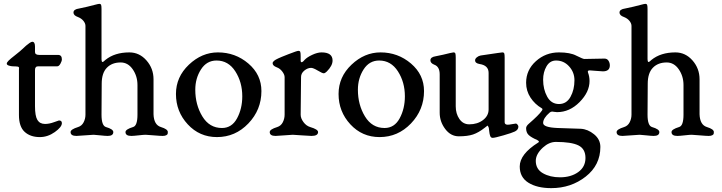

<svg xmlns="http://www.w3.org/2000/svg" viewBox="-20 -701 3732 993"><path d="M186 8Q137 8 107.5 -19Q78 -46 78 -106V-344Q78 -345 78.5 -348Q79 -351 78.5 -351.5Q78 -352 76.5 -354Q75 -356 71.5 -356.5Q68 -357 62 -357.5Q56 -358 47 -358Q38 -358 26.5 -361.5Q15 -365 15 -372Q15 -378 24.5 -387.5Q34 -397 56 -414Q78 -431 82 -435Q85 -437 96 -447.5Q107 -458 115 -465Q123 -472 132.5 -478.5Q142 -485 147 -485Q161 -485 161 -460V-432Q161 -417 183 -417H280Q300 -417 300 -394Q300 -385 292.5 -371.5Q285 -358 276 -358H177Q161 -358 161 -339V-152Q161 -101 173.5 -80.5Q186 -60 213 -60Q235 -60 259 -69Q283 -78 285 -78Q300 -78 300 -64Q300 -44 263.5 -18Q227 8 186 8Z M774 -110Q776 -55 812 -44Q848 -33 848 -18Q848 -12 847 -8.5Q846 -5 839.5 -1.5Q833 2 821 2Q809 2 774.5 -1Q740 -4 733 -4Q723 -4 696.5 -1Q670 2 659 2Q629 2 629 -18Q629 -32 668 -44Q691 -50 691 -108V-261Q691 -307 666.5 -342.5Q642 -378 604 -378Q559 -378 532.5 -350.5Q506 -323 506 -268L505 -108Q505 -51 528 -44Q566 -33 566 -18Q566 2 537 2Q525 2 498 -1Q471 -4 464 -4Q454 -4 420 -1Q386 2 375 2Q345 2 345 -18Q345 -32 384 -44Q403 -50 412.5 -68.5Q422 -87 422 -108V-567Q422 -580 411.5 -593Q401 -606 383 -613Q360 -621 360 -636Q360 -653 389 -657Q406 -660 430.5 -666Q455 -672 472 -676.5Q489 -681 493 -681Q501 -681 503 -675.5Q505 -670 505 -654V-395Q505 -389 506 -385.5Q507 -382 508 -381Q509 -380 512 -381Q515 -382 516 -383Q517 -384 520.5 -387Q524 -390 525 -391Q573 -430 649 -430Q701 -430 737.5 -388.5Q774 -347 774 -291Z M990 -237Q990 -159 1026.5 -99Q1063 -39 1128 -39Q1179 -39 1206 -89Q1233 -139 1233 -203Q1233 -276 1197 -332Q1161 -388 1100 -388Q1049 -388 1019.5 -342Q990 -296 990 -237ZM1107 -430Q1197 -430 1264.5 -372.5Q1332 -315 1332 -230Q1332 -133 1264.5 -62.5Q1197 8 1102 8Q1012 8 951 -58Q890 -124 890 -215Q890 -303 957 -366.5Q1024 -430 1107 -430Z M1494 -4Q1485 -4 1450.5 -1Q1416 2 1405 2Q1375 2 1375 -18Q1375 -32 1414 -44Q1433 -50 1442.5 -68.5Q1452 -87 1452 -108V-302Q1452 -315 1440 -331Q1428 -347 1411 -353Q1390 -361 1390 -374Q1390 -386 1419 -399Q1429 -404 1472.5 -421Q1516 -438 1523 -438Q1531 -438 1533 -432.5Q1535 -427 1535 -410V-385Q1537 -377 1543 -380Q1549 -383 1555 -391Q1568 -405 1595 -417.5Q1622 -430 1643 -430Q1700 -430 1700 -388Q1700 -361 1670 -331Q1661 -322 1654 -322Q1647 -322 1623.5 -336Q1600 -350 1589 -350Q1571 -350 1554 -336Q1537 -322 1537 -303L1535 -108Q1535 -89 1549.5 -69.5Q1564 -50 1584 -44Q1625 -32 1625 -18Q1625 2 1591 2Q1579 2 1540 -1Q1501 -4 1494 -4Z M1831 -237Q1831 -159 1867.5 -99Q1904 -39 1969 -39Q2020 -39 2047 -89Q2074 -139 2074 -203Q2074 -276 2038 -332Q2002 -388 1941 -388Q1890 -388 1860.5 -342Q1831 -296 1831 -237ZM1948 -430Q2038 -430 2105.5 -372.5Q2173 -315 2173 -230Q2173 -133 2105.5 -62.5Q2038 8 1943 8Q1853 8 1792 -58Q1731 -124 1731 -215Q1731 -303 1798 -366.5Q1865 -430 1948 -430Z M2507 -324Q2507 -363 2460 -370Q2437 -374 2437 -389Q2437 -397 2446 -404.5Q2455 -412 2466 -414Q2479 -416 2507 -420Q2535 -424 2554.5 -427Q2574 -430 2578 -430Q2586 -430 2588 -424.5Q2590 -419 2590 -403V-69Q2590 -56 2606 -56Q2613 -56 2629 -59Q2645 -62 2648 -62Q2652 -62 2656.5 -56.5Q2661 -51 2661 -46Q2661 -30 2643 -21Q2629 -14 2584 -1Q2539 12 2528 12Q2517 12 2514 -2Q2512 -7 2510.5 -20.5Q2509 -34 2508 -40Q2503 -52 2501.5 -51.5Q2500 -51 2488 -41Q2455 -15 2426.5 -5.5Q2398 4 2353 4Q2311 4 2282.5 -34Q2254 -72 2254 -118V-316Q2254 -356 2227 -366Q2206 -374 2206 -389Q2206 -406 2233 -410Q2250 -413 2271.5 -418Q2293 -423 2307 -426.5Q2321 -430 2325 -430Q2333 -430 2335 -424.5Q2337 -419 2337 -403V-151Q2337 -113 2356 -85.5Q2375 -58 2407 -58Q2449 -58 2478 -80Q2507 -102 2507 -135Z M2751 131Q2751 174 2788 195Q2825 216 2876 216Q2933 216 2970.5 189Q3008 162 3008 116Q3008 69 2971.5 51Q2935 33 2855 33Q2820 33 2788 62Q2751 96 2751 131ZM2789 -289Q2789 -239 2810 -201Q2831 -163 2871 -163Q2910 -163 2930.5 -200Q2951 -237 2951 -286Q2951 -327 2923.5 -357.5Q2896 -388 2856 -388Q2824 -388 2806.5 -358Q2789 -328 2789 -289ZM2871 -430Q2929 -430 2961 -413Q2995 -396 3002 -396L3106 -398Q3120 -398 3127 -387Q3134 -376 3134 -363Q3134 -332 3098 -332Q3091 -332 3062.5 -334.5Q3034 -337 3030 -337Q3017 -337 3021 -326Q3029 -305 3029 -282Q3029 -225 2977.5 -173Q2926 -121 2861 -121Q2855 -121 2846.5 -122.5Q2838 -124 2836 -124Q2829 -124 2823 -119Q2789 -90 2789 -65Q2789 -42 2864 -39L2984 -35Q3020 -33 3052.5 -6.5Q3085 20 3085 59Q3085 153 3009 212.5Q2933 272 2831 272Q2758 272 2713 244Q2668 216 2668 160Q2668 96 2764 36Q2773 31 2758 23Q2728 10 2714.5 -2.5Q2701 -15 2701 -38Q2701 -49 2715 -61Q2768 -107 2782 -128Q2789 -137 2782 -141Q2746 -162 2723.5 -196.5Q2701 -231 2701 -273Q2701 -339 2751.5 -384.5Q2802 -430 2871 -430Z M3598 -110Q3600 -55 3636 -44Q3672 -33 3672 -18Q3672 -12 3671 -8.5Q3670 -5 3663.5 -1.5Q3657 2 3645 2Q3633 2 3598.5 -1Q3564 -4 3557 -4Q3547 -4 3520.5 -1Q3494 2 3483 2Q3453 2 3453 -18Q3453 -32 3492 -44Q3515 -50 3515 -108V-261Q3515 -307 3490.5 -342.5Q3466 -378 3428 -378Q3383 -378 3356.5 -350.5Q3330 -323 3330 -268L3329 -108Q3329 -51 3352 -44Q3390 -33 3390 -18Q3390 2 3361 2Q3349 2 3322 -1Q3295 -4 3288 -4Q3278 -4 3244 -1Q3210 2 3199 2Q3169 2 3169 -18Q3169 -32 3208 -44Q3227 -50 3236.5 -68.5Q3246 -87 3246 -108V-567Q3246 -580 3235.5 -593Q3225 -606 3207 -613Q3184 -621 3184 -636Q3184 -653 3213 -657Q3230 -660 3254.5 -666Q3279 -672 3296 -676.5Q3313 -681 3317 -681Q3325 -681 3327 -675.5Q3329 -670 3329 -654V-395Q3329 -389 3330 -385.5Q3331 -382 3332 -381Q3333 -380 3336 -381Q3339 -382 3340 -383Q3341 -384 3344.5 -387Q3348 -390 3349 -391Q3397 -430 3473 -430Q3525 -430 3561.5 -388.5Q3598 -347 3598 -291Z"/></svg>

Font: EB Garamond 08
Style: Regular
Weight: 400
Version: Version 0.016 ; ttfautohint (v1.5)